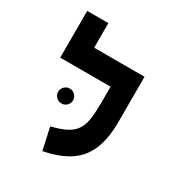

<svg xmlns="http://www.w3.org/2000/svg" viewBox="-174 -856 933 990"><g transform="rotate(30 293.0 -361.0)"><path d="M484.4 -585.9V-318.4Q484.4 -222.2 458.3 -155.8Q432.1 -89.4 374 -49.3Q315.9 -9.3 219.7 9.3L190.9 -121.6Q248 -134.8 281.7 -153.3Q315.4 -171.9 332 -199.7Q348.6 -227.5 353.5 -268.6Q358.4 -309.6 358.4 -367.2V-454.1H58.6V-732.4H184.6V-585.9ZM181.6 -252.4Q163.6 -252.4 150.4 -265.4Q137.2 -278.3 137.2 -296.4Q137.2 -314.9 150.4 -327.9Q163.6 -340.8 181.6 -340.8Q200.2 -340.8 213.1 -327.9Q226.1 -314.9 226.1 -296.4Q226.1 -278.3 213.1 -265.4Q200.2 -252.4 181.6 -252.4Z"/></g></svg>

Font: Cascadia Mono PL
Style: Bold
Weight: 700
Monospace: yes
Designer: Aaron Bell
Foundry: Saja Typeworks
Version: Version 2404.023; ttfautohint (v1.8.4)